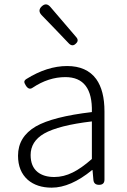

<svg xmlns="http://www.w3.org/2000/svg" viewBox="-20 -851 587 884"><path d="M218 13Q150 13 108 -23Q63 -63 63 -134Q63 -221 145 -269Q224 -314 403 -335Q407 -496 281 -496Q203 -496 130 -447Q113 -435 99 -457Q92 -468 92 -474Q92 -481 101 -487Q197 -547 289 -547Q379 -547 423 -487Q461 -434 461 -338V-169V-24Q461 0 436 0Q412 0 410 -23L406 -68H404Q305 13 218 13ZM230 -36Q273 -36 315 -57Q354 -76 403 -119V-205V-292Q250 -274 183 -236Q121 -200 121 -137Q121 -85 153 -59Q182 -36 230 -36ZM298 -650 232 -719 171 -782Q152 -803 172.5 -822Q193 -841 212 -819L331 -680Q345 -664 329 -650Q314 -635 298 -650Z"/></svg>

Font: GenSenRounded TW L
Style: Regular
Weight: 300
Version: Version 1.501;PS 1;hotconv 16.6.51;makeotf.lib2.5.65220